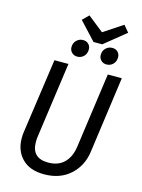

<svg xmlns="http://www.w3.org/2000/svg" viewBox="-147 -1097 883 1192"><g transform="rotate(15 294.0 -501.0)"><path d="M502 -197Q489 -105 424 -46.5Q359 12 257 12Q165 12 115.5 -38.5Q66 -89 66 -169Q66 -192 68 -204L137 -689H227L159 -202Q157 -190 157 -169Q157 -65 263 -65Q328 -65 366 -103Q404 -141 413 -208L480 -689H570ZM535 -972 398 -861H342L236 -975L275 -1014L377 -933L500 -1014ZM218 -795Q218 -822 235.5 -839Q253 -856 277 -856Q299 -856 312.5 -842.5Q326 -829 326 -808Q326 -781 309 -764Q292 -747 267 -747Q246 -747 232 -761Q218 -775 218 -795ZM406 -795Q406 -822 423.5 -839Q441 -856 465 -856Q487 -856 500.5 -842.5Q514 -829 514 -808Q514 -781 497 -764Q480 -747 455 -747Q434 -747 420 -761Q406 -775 406 -795Z"/></g></svg>

Font: Fira Sans Condensed
Style: Italic
Weight: 400
Width: 3
Italic angle: -8°
Designer: bBox Type GmbH & Carrois Corporate GbR & Edenspiekermann AG
Foundry: bBox Type GmbH & Carrois Corporate GbR & Edenspiekermann AG
Version: Version 4.301